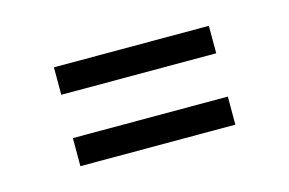

<svg xmlns="http://www.w3.org/2000/svg" viewBox="-39 -372 458 304"><g transform="rotate(-15 190.0 -220.0)"><path d="M63 -139V-185H317V-139ZM63 -256V-301H317V-256Z"/></g></svg>

Font: Pavanam
Style: Regular
Weight: 400
Designer: Tharique Azeez
Foundry: Tharique Azeez
Version: Version 1.86; ttfautohint (v1.3) -l 8 -r 50 -G 200 -x 14 -D 